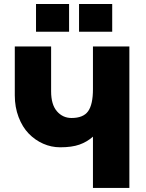

<svg xmlns="http://www.w3.org/2000/svg" viewBox="-20 -930 720 950"><path d="M53.2 -458V-700.2H232.9V-478Q232.9 -412.6 261.7 -379.4Q290.5 -346.2 334 -346.2Q392.1 -346.2 416 -379.6Q439.9 -413.1 439.9 -488.8V-700.2H620.1V0H439.9V-253.9Q410.2 -227.5 372.8 -214.4Q335.4 -201.2 277.8 -201.2Q233.9 -201.2 193.6 -219Q153.3 -236.8 122.1 -269Q90.8 -301.3 72 -350.6Q53.2 -399.9 53.2 -458ZM321.8 -772.9H158.2V-910.2H321.8ZM535.2 -772.9H371.1V-910.2H535.2Z"/></svg>

Font: LT Superior Black
Style: Regular
Weight: 900
Designer: Daniel Lyons
Foundry: LyonsType
Version: Version 2.005